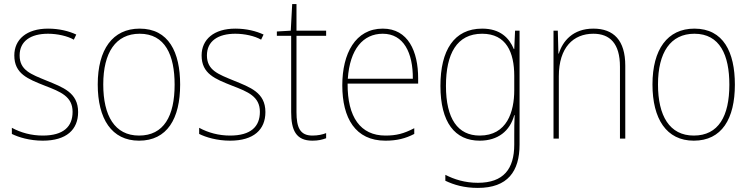

<svg xmlns="http://www.w3.org/2000/svg" viewBox="-20 -678 3669 939"><path d="M362 -130C362 -226 287 -251 207 -284C132 -315 76 -334 76 -407C76 -477 130 -513 215 -513C260 -513 310 -502 341 -484L353 -509C317 -526 269 -538 215 -538C110 -538 50 -485 50 -407C50 -317 116 -292 199 -259C277 -229 335 -206 335 -131C335 -59 291 -15 189 -15C134 -15 82 -29 38 -53V-23C70 -7 125 10 189 10C305 10 362 -44 362 -130Z M861 -264C861 -423 805 -538 663 -538C531 -538 458 -436 458 -265C458 -97 526 10 660 10C797 10 861 -97 861 -264ZM485 -265C485 -421 546 -513 663 -513C788 -513 834 -408 834 -264C834 -110 781 -15 660 -15C541 -15 485 -112 485 -265Z M1278 -130C1278 -226 1203 -251 1123 -284C1048 -315 992 -334 992 -407C992 -477 1046 -513 1131 -513C1176 -513 1226 -502 1257 -484L1269 -509C1233 -526 1185 -538 1131 -538C1026 -538 966 -485 966 -407C966 -317 1032 -292 1115 -259C1193 -229 1251 -206 1251 -131C1251 -59 1207 -15 1105 -15C1050 -15 998 -29 954 -53V-23C986 -7 1041 10 1105 10C1221 10 1278 -44 1278 -130Z M1508 -15C1447 -15 1430 -55 1430 -130V-503H1575V-528H1430V-658H1409L1402 -528L1334 -524V-503H1404V-130C1404 -42 1427 10 1508 10C1537 10 1556 5 1575 -2V-27C1557 -20 1535 -15 1508 -15Z M1852 -538C1718 -538 1654 -416 1654 -261C1654 -100 1718 10 1865 10C1921 10 1964 -1 2006 -23V-51C1954 -24 1918 -15 1865 -15C1743 -15 1679 -105 1680 -269H2025V-295C2025 -427 1976 -538 1852 -538ZM1852 -513C1954 -513 2000 -420 1999 -293H1681C1691 -438 1756 -513 1852 -513Z M2338 -538C2200 -538 2134 -431 2134 -258C2134 -79 2205 10 2326 10C2415 10 2474 -37 2495 -115H2497C2495 -75 2495 -51 2495 -15V29C2495 148 2443 216 2317 216C2253 216 2201 199 2158 177V206C2200 226 2250 241 2317 241C2463 241 2521 160 2521 29V-528H2499L2495 -438H2493C2470 -493 2426 -538 2338 -538ZM2338 -513C2456 -513 2495 -422 2495 -307V-237C2495 -132 2460 -15 2326 -15C2219 -15 2161 -97 2161 -258C2161 -415 2214 -513 2338 -513Z M2882 -538C2782 -538 2732 -477 2713 -416H2711L2708 -528H2687V0H2713V-305C2713 -446 2784 -513 2882 -513C2963 -513 3012 -465 3012 -352V0H3038V-357C3038 -481 2981 -538 2882 -538Z M3574 -264C3574 -423 3518 -538 3376 -538C3244 -538 3171 -436 3171 -265C3171 -97 3239 10 3373 10C3510 10 3574 -97 3574 -264ZM3198 -265C3198 -421 3259 -513 3376 -513C3501 -513 3547 -408 3547 -264C3547 -110 3494 -15 3373 -15C3254 -15 3198 -112 3198 -265Z"/></svg>

Font: Noto Sans Armenian SemiCondensed Thin
Style: Regular
Weight: 100
Width: 4
Designer: Monotype Design Team
Foundry: Monotype Imaging Inc.
Version: Version 2.008